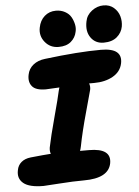

<svg xmlns="http://www.w3.org/2000/svg" viewBox="-71 -1001 770 1060"><g transform="rotate(-5 313.5 -471.0)"><path d="M526.9 -748Q481 -748 455.8 -783.4Q430.7 -818.8 441.9 -873Q448.2 -907.7 478 -930.4Q507.8 -953.1 543 -953.1Q577.1 -953.1 600.1 -933.1Q623 -913.1 630.9 -885Q638.7 -856.9 633.8 -828.1Q627.4 -793.9 600.3 -771Q573.2 -748 526.9 -748ZM276.9 -746.1Q230 -746.1 201.4 -781.5Q172.9 -816.9 182.1 -861.8Q189.5 -900.9 215.6 -923.8Q241.7 -946.8 278.8 -946.8Q306.6 -946.8 328.6 -934.8Q350.6 -922.9 361.3 -904.5Q372.1 -886.2 377.2 -863.8Q382.3 -841.3 377 -820.8Q370.6 -789.1 345.5 -767.6Q320.3 -746.1 276.9 -746.1ZM127 11.2Q48.3 11.2 15.9 -15.6Q-16.6 -42.5 -6.8 -87.9Q-2.4 -114.3 17.3 -131.3Q37.1 -148.4 69.8 -151.9Q144.5 -159.7 182.1 -162.1Q176.3 -176.8 179.2 -196.8Q191.4 -257.8 220 -362.8Q248.5 -467.8 255.9 -503.9Q256.3 -505.4 258.3 -512.5Q260.3 -519.5 261.2 -522.9Q199.7 -519 186 -519Q130.4 -519 110.1 -543.7Q89.8 -568.4 98.1 -607.9Q104.5 -641.1 130.6 -661.9Q156.7 -682.6 195.8 -687Q382.3 -710 506.8 -710Q569.3 -710 595 -688.5Q620.6 -667 611.8 -625Q602.1 -579.6 558.6 -555.2Q515.1 -530.8 454.1 -530.8H426.8Q433.1 -512.7 429.2 -495.1Q425.8 -480 396.2 -374.8Q366.7 -269.5 351.1 -189Q347.7 -172.4 344.2 -164.1H394Q519.5 -164.1 503.9 -81.1Q487.8 0 352.1 0Q293 0 215.1 5.6Q137.2 11.2 127 11.2Z"/></g></svg>

Font: Shantell Sans Normal
Style: Italic
Weight: 800
Italic angle: -11.31°
Designer: Stephen Nixon, Anya Danilova, Shantell Martin
Foundry: Arrow Type
Version: Version 1.006;[559af2be0]